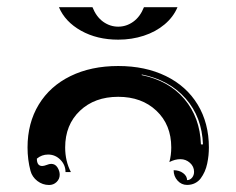

<svg xmlns="http://www.w3.org/2000/svg" viewBox="-20 -665 675 548"><path d="M58.6 -244.1Q58.6 -313.7 90.6 -366.5Q122.6 -419.2 181.3 -447.9Q240 -476.6 317.4 -476.6Q394.8 -476.6 453.5 -447.9Q512.2 -419.2 544.2 -366.5Q576.2 -313.7 576.2 -244.1Q576.2 -232.9 575.1 -221.8Q574 -210.7 571.4 -198.2Q568.8 -185.8 564.1 -175.2Q559.3 -164.6 552.9 -155.9Q546.4 -147.2 536.4 -142.2Q526.4 -137.2 513.9 -137.2Q498 -137.2 486.8 -149.5Q475.6 -161.9 475.6 -179.2Q491.5 -179.2 502.7 -170.9Q513.9 -162.6 513.9 -150.9Q522.2 -150.9 528.1 -157.8Q533.9 -164.8 533.9 -174.6Q533.9 -189.7 522.2 -200.2Q510.5 -210.7 494.9 -210.7Q479.2 -210.7 463.4 -202.4Q468.8 -222.2 468.8 -244.1Q468.8 -308.8 426.6 -348.8Q384.5 -388.7 317.4 -388.7Q250.2 -388.7 208.1 -348.8Q166 -308.8 166 -244.1Q166 -205.1 182.4 -173.8H167Q167 -194.3 152.3 -209.1Q137.7 -223.9 117.2 -223.9Q99.1 -223.9 85.2 -212.2Q85.2 -191.4 100.3 -191.2Q105.5 -191.2 113.2 -194.2Q120.8 -197.3 126 -197.3Q137.5 -197.3 143.9 -187.3Q150.4 -177.2 150.4 -166.3Q150.4 -154.1 141.5 -145.5Q132.6 -137 120.1 -137Q101.6 -137 86.7 -148.4Q71.8 -159.9 67.1 -177.2Q58.6 -209 58.6 -244.1ZM384.3 -450.7Q461.9 -434.8 506.3 -382.3Q550.8 -329.8 553.5 -252.9H559.3Q556.6 -330.3 510.3 -383.3Q463.9 -436.3 384.8 -452.4ZM148.2 -644.5H243.9Q254.9 -616.9 274.5 -602.9Q294.2 -588.9 317.4 -588.9Q340.6 -588.9 360.2 -602.9Q379.9 -616.9 390.9 -644.5H486.6Q474.9 -616.5 449.7 -595.3Q424.6 -574.2 390.3 -563Q356 -551.8 317.4 -551.8Q257.1 -551.8 211.4 -577.3Q165.8 -602.8 148.2 -644.5Z"/></svg>

Font: AgreloyInT3
Style: Medium
Weight: 400
Designer: gluk
Foundry: gluk
Version: Version 0.27